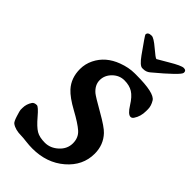

<svg xmlns="http://www.w3.org/2000/svg" viewBox="-274 -973 1063 1063"><g transform="rotate(45 257.0 -441.5)"><path d="M336.4 -731.9H329.1Q310.1 -731.9 276.4 -778.8Q210 -871.6 210 -876Q210 -896 239.7 -896Q256.3 -896 299.1 -859.4Q341.8 -822.8 349.1 -822.8Q350.6 -822.8 411.4 -859.1Q472.2 -895.5 491.2 -895.5Q510.3 -895.5 510.3 -879.9V-876.5Q510.3 -857.4 376.5 -746.1Q359.4 -731.9 336.4 -731.9ZM61.5 -174.8Q73.7 -174.8 110.1 -131.8Q146.5 -88.9 171.9 -73.7Q197.3 -58.6 240 -58.6Q282.7 -58.6 317.6 -90.6Q352.5 -122.6 352.5 -166.5Q352.5 -210.4 322.5 -236.8Q292.5 -263.2 227.1 -298.8Q161.6 -334.5 131.3 -367.7Q88.9 -414.6 88.9 -484.9Q88.9 -524.9 106.9 -561.5Q142.1 -632.8 225.1 -663.6Q274.4 -682.1 319.3 -682.1H335Q473.6 -682.1 496.1 -646.5Q512.7 -619.6 512.7 -593.8V-579.1Q512.7 -537.1 491.7 -505.9Q484.4 -495.1 474.1 -495.1Q454.1 -495.1 427.2 -538.3Q400.4 -581.5 373.5 -598.1Q346.7 -614.7 307.6 -614.7Q268.6 -614.7 239 -585.7Q209.5 -556.6 209.5 -518.6Q209.5 -480.5 244.1 -450.7Q258.8 -438.5 335.2 -395Q411.6 -351.6 433.6 -327.6Q478.5 -279.8 478.5 -210.9Q478.5 -117.7 402.3 -52.2Q326.2 13.2 213.9 13.2Q189.5 13.2 161.6 9.8Q133.8 6.3 120.6 6.3Q73.7 6.3 46.4 -13.2Q37.1 -19.5 26.6 -53Q16.1 -86.4 16.1 -92.3V-106.9Q16.1 -137.7 33.7 -163.6Q41.5 -174.8 61.5 -174.8Z"/></g></svg>

Font: Averia Serif Libre
Style: Bold Italic
Weight: 700
Italic angle: -6.90001°
Version: Version 1.002